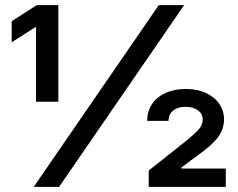

<svg xmlns="http://www.w3.org/2000/svg" viewBox="-20 -727 925 747"><path d="M597.7 -707H696.3L210 0H111.3ZM120.1 -621.1H117.2L25.4 -562.5V-644.5L123 -707H207V-331.1H120.1ZM558.6 -63.5 710 -183.6Q742.2 -210.4 755.4 -226.3Q768.6 -242.2 768.6 -261.7Q768.6 -284.7 749.5 -298.1Q730.5 -311.5 701.2 -311.5Q671.9 -311.5 653.8 -296.9Q635.7 -282.2 635.7 -256.8H552.7Q552.7 -294.4 571.8 -322.5Q590.8 -350.6 624.8 -365.7Q658.7 -380.9 703.1 -380.9Q747.6 -380.9 781.2 -365.2Q814.9 -349.6 833.3 -322.8Q851.6 -295.9 851.6 -262.7Q851.6 -224.1 827.4 -192.1Q803.2 -160.2 747.1 -121.1L685.5 -75.2V-71.3H858.4V0H558.6Z"/></svg>

Font: Pretendard JP SemiBold
Style: Regular
Weight: 600
Designer: Base glyphs from Inter by Rasmus Andersson; Hangeul glyphs from Noto Sans CJK(Source Han Sans) by Jang Soo-young and Kan
Foundry: Kil Hyung-jin
Version: Version 1.309